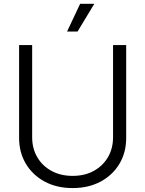

<svg xmlns="http://www.w3.org/2000/svg" viewBox="-20 -960 749 991"><path d="M355 10.7Q272.9 10.7 210.7 -22.7Q148.4 -56.2 113.5 -114.7Q78.6 -173.3 78.6 -247.6V-727.5H146V-252Q146 -194.3 171.9 -149.4Q197.8 -104.5 244.9 -78.4Q292 -52.2 355 -52.2Q418 -52.2 464.8 -78.4Q511.7 -104.5 537.6 -149.4Q563.5 -194.3 563.5 -252V-727.5H631.3V-247.6Q631.3 -172.9 596.4 -114.5Q561.5 -56.2 499.3 -22.7Q437 10.7 355 10.7ZM326.2 -797.4 393.6 -940.4H466.8L380.4 -797.4Z"/></svg>

Font: Inter 24pt Light
Style: Regular
Weight: 300
Designer: Rasmus Andersson
Foundry: rsms
Version: Version 4.001;git-66647c0bb